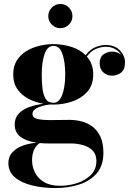

<svg xmlns="http://www.w3.org/2000/svg" viewBox="-20 -693 671 973"><path d="M224.7 -611.4Q224.7 -636.6 242.7 -654.7Q260.7 -672.9 285.9 -672.9Q311.1 -672.9 329.1 -654.7Q347.1 -636.6 347.1 -611.4Q347.1 -586.2 329.1 -568.2Q311.1 -550.2 285.9 -550.2Q260.7 -550.2 242.7 -568.2Q224.7 -586.2 224.7 -611.4ZM54.5 -62Q54.5 -95.5 75 -117.2Q95.5 -139 129 -150.8Q162.5 -162.5 201 -167Q161.5 -173.5 126.2 -191.2Q91 -209 69 -240Q47 -271 47 -316.5Q47 -358 65.5 -387Q84 -416 114 -434.2Q144 -452.5 180 -461Q216 -469.5 251 -469.5Q295 -469.5 339.5 -456.2Q384 -443 414 -413Q435 -442 462.8 -453.5Q490.5 -465 514.5 -465Q562.5 -465 588 -437.2Q613.5 -409.5 613.5 -377Q613.5 -339.5 593 -324.5Q572.5 -309.5 548 -309.5Q523.5 -309.5 504.2 -325.8Q485 -342 485 -372.5Q485 -403.5 504.8 -417.5Q524.5 -431.5 548 -431.5Q574 -431.5 593.5 -416Q583 -433 563 -444.5Q543 -456 515 -456Q492 -456 466 -445Q440 -434 420 -406.5Q435 -389.5 443.8 -367Q452.5 -344.5 452.5 -316.5Q452.5 -261 421.8 -227.2Q391 -193.5 344.5 -178.2Q298 -163 251 -163Q242 -163 233 -163.5Q213.5 -161.5 193 -155.8Q172.5 -150 158.5 -140.2Q144.5 -130.5 144.5 -116Q144.5 -96 169.2 -90.2Q194 -84.5 235 -84.5Q261.5 -84.5 287 -85Q312.5 -85.5 334 -85.5Q362 -85.5 392 -78.2Q422 -71 447.2 -52.5Q472.5 -34 488.2 -1.5Q504 31 504 82Q504 146 470.5 185Q437 224 381.5 242Q326 260 259.5 260Q199 260 144.8 247.2Q90.5 234.5 56.5 206.5Q22.5 178.5 22.5 133.5Q22.5 105 37.5 85.5Q52.5 66 75.2 54.2Q98 42.5 122.2 37Q146.5 31.5 165.5 30Q114 23 84.2 0.5Q54.5 -22 54.5 -62ZM191.5 -316.5Q191.5 -278 195.2 -245Q199 -212 211.5 -192Q224 -172 251 -172Q272 -172 285 -192Q298 -212 304.2 -245Q310.5 -278 310.5 -316.5Q310.5 -377.5 296.5 -419Q282.5 -460.5 251 -460.5Q220 -460.5 205.8 -419Q191.5 -377.5 191.5 -316.5ZM142.5 120Q142.5 153 157.8 182.5Q173 212 204.2 230.2Q235.5 248.5 284.5 248.5Q329 248.5 371.2 234.8Q413.5 221 441 193Q468.5 165 468.5 122.5Q468.5 90 449.8 70.5Q431 51 401.2 42.5Q371.5 34 339 34H225Q201.5 34 181.5 32Q142.5 57 142.5 120Z"/></svg>

Font: Bodoni* 24pt
Style: Bold
Weight: 700
Version: Version 2.3